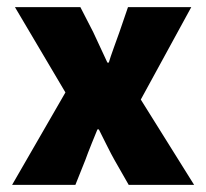

<svg xmlns="http://www.w3.org/2000/svg" viewBox="-20 -520 580 540"><path d="M14 0 164 -260 22 -500H206L242 -430L282 -344H286Q290 -358 300.5 -387Q311 -416 316 -430L340 -500H518L376 -240L526 0H342L302 -70Q294 -84 279.5 -113Q265 -142 258 -156H254Q251 -149 238.5 -118Q226 -87 220 -70L192 0Z"/></svg>

Font: Assistant ExtraBold
Style: Regular
Weight: 800
Designer: Hebrew By Ben Nathan, Latin by Paul Hunt
Version: Version 2.001;PS 002.001;hotconv 1.0.88;makeotf.lib2.5.64775